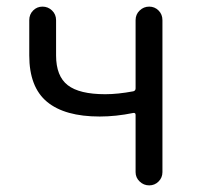

<svg xmlns="http://www.w3.org/2000/svg" viewBox="-20 -560 604 580"><path d="M389.6 -40V-212.9Q389.6 -219.7 382.8 -218.8Q330.1 -208 281.2 -208Q175.8 -208 122.1 -252.4Q68.4 -296.9 68.4 -392.6V-499Q68.4 -516.6 80.1 -528.3Q91.8 -540 108.4 -540Q125 -540 137.2 -528.3Q149.4 -516.6 149.4 -499V-392.6Q149.4 -330.1 184.6 -302.7Q219.7 -275.4 297.9 -275.4Q335.9 -275.4 382.8 -284.2Q389.6 -286.1 389.6 -293V-499Q389.6 -516.6 401.9 -528.3Q414.1 -540 430.7 -540Q447.3 -540 459 -528.3Q470.7 -516.6 470.7 -499V-40Q470.7 -23.4 459 -11.7Q447.3 0 430.7 0Q414.1 0 401.9 -11.7Q389.6 -23.4 389.6 -40Z"/></svg>

Font: Gen Jyuu Gothic P Normal
Style: Regular
Weight: 300
Designer: [Source Han Sans]
Ryoko NISHIZUKA  (kana & ideographs); Paul D. Hunt (Latin, Greek & Cyrillic); Wenlong ZHANG  (bopomofo
Version: Version 1.002.20150607